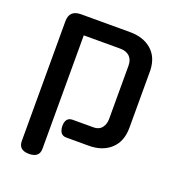

<svg xmlns="http://www.w3.org/2000/svg" viewBox="-134 -709 875 956"><g transform="rotate(20 303.0 -231.0)"><path d="M71 92V-543Q71 -602 133 -602H392Q462 -602 505.5 -565Q549 -528 552 -459V-153Q552 -81 508.5 -40.5Q465 0 392 0H273Q237 0 235 -47Q235 -94 273 -94H373Q411 -92 427 -113Q442 -132 442 -160V-442Q442 -474 424 -491Q406 -508 374 -508H181V93Q181 140 126 140Q71 140 71 92Z"/></g></svg>

Font: Gugi Cyrillic
Style: Regular
Weight: 400
Foundry: TAE System & Typefaces Co.
Version: Version 3.10 September 15, 2020